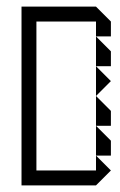

<svg xmlns="http://www.w3.org/2000/svg" viewBox="-20 -560 363 580"><path d="M270 -360V-450L315 -405V-360ZM270 -270V-360L315 -315ZM270 -180V-270L315 -225V-180ZM270 -90V-180L315 -135V-90ZM45 0V-540H270L315 -495V-450H270V-495H90V-45H270V-90L315 -45L270 0Z"/></svg>

Font: Rubik Iso
Style: Regular
Weight: 400
Designer: Hubert and Fischer, NaN
Foundry: Hubert and Fischer, NaN
Version: Version 2.200